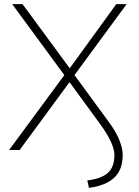

<svg xmlns="http://www.w3.org/2000/svg" viewBox="-20 -725 671 928"><path d="M410 183 402 147Q470 139 501.5 110.5Q533 82 533 24Q533 -32 460 -131L316 -328L75 0H24L291 -362L39 -705H89L317 -395L542 -705H592L340 -362L502 -141Q540 -90 556.5 -49Q573 -8 573 24Q573 95 532.5 133.5Q492 172 410 183Z"/></svg>

Font: Nunito Sans ExtraLight
Style: Regular
Weight: 200
Designer: Vernon Adams
Foundry: Vernon Adams
Version: Version 3.006; ttfautohint (v1.8.3)